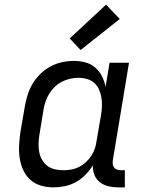

<svg xmlns="http://www.w3.org/2000/svg" viewBox="-20 -801 640 829"><path d="M210 8Q210 8 210 8Q210 8 210 8Q182 8 155.5 0Q129 -8 110 -25.5Q91 -43 80 -67.5Q69 -92 65 -118.5Q61 -145 62.5 -173.5Q64 -202 68 -230L87 -340Q91 -365 99 -390.5Q107 -416 120.5 -439Q134 -462 154 -481.5Q174 -501 198 -514Q222 -527 248 -532.5Q274 -538 299 -538Q325 -538 349 -531.5Q373 -525 391 -509.5Q409 -494 420 -472Q431 -450 436 -426L453 -530H537L467 -108Q466 -99 467 -91Q468 -83 473 -77Q478 -71 486 -68.5Q494 -66 502 -66H519V8H490Q468 8 447.5 3Q427 -2 411 -14.5Q395 -27 387.5 -46.5Q380 -66 381 -87Q367 -65 348.5 -46Q330 -27 307 -14.5Q284 -2 259 3Q234 8 210 8ZM254 -66Q271 -66 288 -69Q305 -72 321 -80Q337 -88 350.5 -100.5Q364 -113 374 -128Q384 -143 389.5 -159.5Q395 -176 397 -193L416 -303Q419 -322 420 -341Q421 -360 418 -378.5Q415 -397 408 -413.5Q401 -430 388 -442Q375 -454 357 -459.5Q339 -465 320 -465Q301 -465 283 -461Q265 -457 248 -448.5Q231 -440 217 -426.5Q203 -413 193 -397Q183 -381 177 -363.5Q171 -346 168 -328L150 -218Q147 -199 146.5 -180Q146 -161 149.5 -143.5Q153 -126 162 -110.5Q171 -95 185 -84.5Q199 -74 217 -70Q235 -66 254 -66ZM328 -585 281 -635 438 -781 497 -719Z"/></svg>

Font: Iosevka Curly Slab Extended
Style: Italic
Weight: 400
Width: 7
Italic angle: -9°
Monospace: yes
Designer: Belleve Invis
Foundry: Belleve Invis
Version: Version 11.1.0; ttfautohint (v1.8.3)